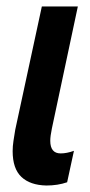

<svg xmlns="http://www.w3.org/2000/svg" viewBox="-20 -562 278 592"><path d="M123 10Q73 9 46 -16.5Q19 -42 19 -96Q19 -111 21.5 -127.5Q24 -144 27 -162L109 -542H220L140 -166Q135 -142 135 -128Q135 -89 167 -89Q186 -89 208 -97L187 0Q158 10 123 10Z"/></svg>

Font: Noto Sans ExtraCondensed SemiBold
Style: Italic
Weight: 600
Width: 2
Italic angle: -12°
Designer: Monotype Design Team
Foundry: Monotype Imaging Inc.
Version: Version 2.013; ttfautohint (v1.8.4.7-5d5b)